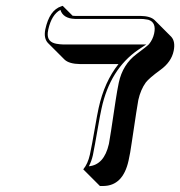

<svg xmlns="http://www.w3.org/2000/svg" viewBox="-20 -574 612 652"><path d="M449.7 -234.4Q446.8 -220.7 427.2 -88.9Q422.4 -54.2 416.5 -28.3Q397.5 57.1 330.6 57.6Q323.7 57.6 319.3 57.6L262.7 1Q278.3 -17.6 285.2 -48.8Q292.5 -82.5 302.2 -139.2Q310.1 -185.1 314.9 -207Q334.5 -296.4 382.3 -356.4H252.4Q214.8 -356.9 199.2 -371.6L142.6 -428.2Q127.9 -444.3 133.8 -474.1Q147.9 -540 188.5 -552.7Q192.4 -553.7 192.9 -554.2L226.6 -520.5Q231 -520 234.4 -520H456.5Q490.7 -519.5 504.9 -505.9L561.5 -449.2Q576.2 -433.1 569.8 -401.4Q562 -363.3 524.4 -336.4Q486.3 -308.6 475.1 -293.9Q457.5 -269.5 449.7 -234.4ZM383.3 -293Q396.5 -355 443.4 -390.1Q479.5 -417 485.8 -423.8Q499 -439.9 503.4 -460Q511.7 -498 483.9 -506.8Q481 -507.8 478.5 -507.8Q468.3 -509.8 456.5 -509.8H234.4Q194.3 -511.2 185.1 -540.5Q155.3 -524.4 144 -474.1Q143.6 -472.7 143.6 -471.7Q135.7 -435.1 165.5 -426.8Q168.9 -425.8 171.9 -425.3Q183.1 -423.3 195.8 -422.9H476.6L449.2 -404.8Q353.5 -338.9 324.7 -205.1Q319.8 -183.1 312 -137.7Q302.2 -80.6 295.4 -46.9Q290.5 -25.4 281.7 -9.3Q333.5 -14.2 349.6 -84.5Q350.1 -86.4 350.1 -86.9Q353 -100.1 372.6 -232.4Q377.9 -267.1 383.3 -293Z"/></svg>

Font: Linux Biolinum Shadow O
Style: Italic
Weight: 400
Italic angle: -12°
Designer: Philipp H. Poll
Foundry: Philipp H. Poll
Version: Version 0.6.2